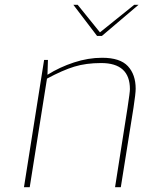

<svg xmlns="http://www.w3.org/2000/svg" viewBox="-20 -781 604 801"><path d="M164 -531H180L178 -469Q229 -501 288.5 -520.5Q348 -540 406 -540Q481 -540 513.5 -505Q546 -470 546 -411Q546 -391 537 -332L484 0H460L512 -331Q522 -396 522 -409Q522 -518 402 -518Q339 -518 290 -503Q241 -488 176 -453L104 0H80ZM286 -761H304L397 -646L540 -761H558L405 -631H385Z"/></svg>

Font: Exo Thin
Style: Italic
Weight: 250
Italic angle: -9°
Designer: Natanael Gama
Foundry: Natanael Gama
Version: Version 1.500; ttfautohint (v1.6)